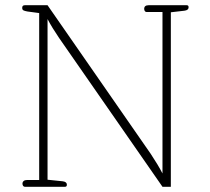

<svg xmlns="http://www.w3.org/2000/svg" viewBox="-20 -715 804 735"><path d="M66 -12Q66 -18 70.5 -22Q75 -26 84 -26H130V-665L85 -671Q74 -673 69.5 -675.5Q65 -678 65 -685Q65 -695 75 -695H162L557 -126Q585 -84 602 -51V-669H541Q537 -669 534.5 -672.5Q532 -676 532 -681Q532 -695 549 -695H695Q702 -695 702 -687Q702 -676 686 -674L634 -668V0H602L206 -570Q180 -608 162 -642V-27L220 -21Q236 -19 236 -8Q236 0 229 0H75Q71 0 68.5 -3.5Q66 -7 66 -12Z"/></svg>

Font: Maitree ExtraLight
Style: Regular
Weight: 250
Designer: CadsonDemak Team
Foundry: CadsonDemak
Version: Version 1.002